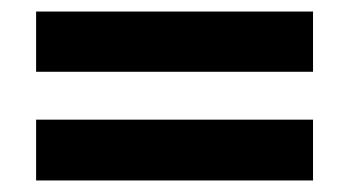

<svg xmlns="http://www.w3.org/2000/svg" viewBox="-20 -520 612 336"><path d="M43.2 -394.4V-499.8H527.8V-394.4ZM43.2 -204.2V-310.6H527.8V-204.2Z"/></svg>

Font: Noto Sans Hebrew
Style: Regular
Weight: 400
Designer: Monotype Design Team
Foundry: Monotype Imaging Inc.
Version: Version 2.003;January 10, 2023;FontCreator 14.0.0.2877 64-bi